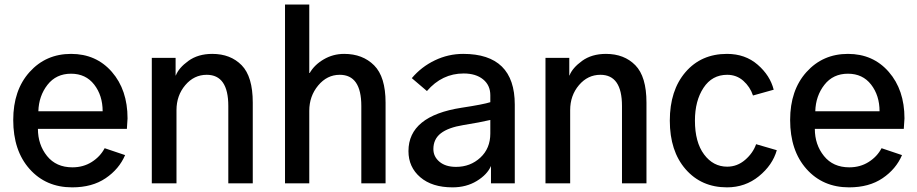

<svg xmlns="http://www.w3.org/2000/svg" viewBox="-20 -805 4026 843"><path d="M38.1 -278.3Q38.1 -409.2 109.9 -488.8Q181.6 -568.4 292 -568.4Q402.3 -568.4 471.2 -489.3Q540 -410.2 540 -285.2Q540 -283.2 537.1 -239.3H146.5Q146.5 -169.9 186.5 -120.1Q226.6 -70.3 297.9 -70.3Q345.7 -70.3 382.8 -93.8Q419.9 -117.2 439.5 -154.3L529.3 -124Q502.9 -62.5 443.8 -22.5Q384.8 17.6 296.9 17.6Q181.6 17.6 109.9 -63Q38.1 -143.6 38.1 -278.3ZM148.4 -316.4H430.7Q430.7 -385.7 393.6 -433.6Q356.4 -481.4 292 -481.4Q226.6 -481.4 188.5 -432.6Q150.4 -383.8 148.4 -316.4Z M646.5 0V-550.8H751V-473.6H752Q764.6 -506.8 807.1 -537.6Q849.6 -568.4 912.1 -568.4Q992.2 -568.4 1041 -518.6Q1089.8 -468.8 1089.8 -354.5V0H982.4V-339.8Q982.4 -476.6 887.7 -476.6Q832 -476.6 793.5 -431.2Q754.9 -385.7 754.9 -321.3V0Z M1231.4 0V-785.2H1337.9V-484.4H1339.8Q1360.4 -520.5 1401.4 -544.4Q1442.4 -568.4 1491.2 -568.4Q1572.3 -568.4 1622.6 -518.1Q1672.9 -467.8 1672.9 -354.5V0H1566.4V-339.8Q1566.4 -476.6 1471.7 -476.6Q1416 -476.6 1377 -429.7Q1337.9 -382.8 1337.9 -318.4V0Z M1882.8 -150.4Q1882.8 -117.2 1909.7 -94.7Q1936.5 -72.3 1982.4 -72.3Q2044.9 -72.3 2088.9 -112.8Q2132.8 -153.3 2132.8 -218.8V-278.3Q2087.9 -267.6 2014.6 -255.9Q1948.2 -245.1 1915.5 -219.7Q1882.8 -194.3 1882.8 -150.4ZM1773.4 -141.6Q1773.4 -295.9 2006.8 -332Q2103.5 -346.7 2132.8 -356.4V-386.7Q2132.8 -430.7 2101.1 -456.5Q2069.3 -482.4 2015.6 -482.4Q1920.9 -482.4 1854.5 -405.3L1788.1 -461.9Q1830.1 -511.7 1889.2 -540Q1948.2 -568.4 2013.7 -568.4Q2240.2 -568.4 2240.2 -345.7V0H2135.7V-76.2Q2119.1 -38.1 2073.2 -10.3Q2027.3 17.6 1966.8 17.6Q1877 17.6 1825.2 -26.9Q1773.4 -71.3 1773.4 -141.6Z M2375 0V-550.8H2479.5V-473.6H2480.5Q2493.2 -506.8 2535.6 -537.6Q2578.1 -568.4 2640.6 -568.4Q2720.7 -568.4 2769.5 -518.6Q2818.4 -468.8 2818.4 -354.5V0H2710.9V-339.8Q2710.9 -476.6 2616.2 -476.6Q2560.5 -476.6 2522 -431.2Q2483.4 -385.7 2483.4 -321.3V0Z M2920.9 -275.4Q2920.9 -408.2 2989.7 -488.3Q3058.6 -568.4 3171.9 -568.4Q3252 -568.4 3306.6 -521Q3361.3 -473.6 3377 -411.1L3286.1 -385.7Q3273.4 -423.8 3243.7 -450.2Q3213.9 -476.6 3172.9 -476.6Q3106.4 -476.6 3068.8 -419.4Q3031.2 -362.3 3031.2 -275.4Q3031.2 -180.7 3071.3 -127Q3111.3 -73.2 3172.9 -73.2Q3216.8 -73.2 3251.5 -103Q3286.1 -132.8 3299.8 -171.9L3390.6 -145.5Q3372.1 -80.1 3312 -31.2Q3252 17.6 3171.9 17.6Q3059.6 17.6 2990.2 -62Q2920.9 -141.6 2920.9 -275.4Z M3449.2 -278.3Q3449.2 -409.2 3521 -488.8Q3592.8 -568.4 3703.1 -568.4Q3813.5 -568.4 3882.3 -489.3Q3951.2 -410.2 3951.2 -285.2Q3951.2 -283.2 3948.2 -239.3H3557.6Q3557.6 -169.9 3597.7 -120.1Q3637.7 -70.3 3709 -70.3Q3756.8 -70.3 3793.9 -93.8Q3831.1 -117.2 3850.6 -154.3L3940.4 -124Q3914.1 -62.5 3855 -22.5Q3795.9 17.6 3708 17.6Q3592.8 17.6 3521 -63Q3449.2 -143.6 3449.2 -278.3ZM3559.6 -316.4H3841.8Q3841.8 -385.7 3804.7 -433.6Q3767.6 -481.4 3703.1 -481.4Q3637.7 -481.4 3599.6 -432.6Q3561.5 -383.8 3559.6 -316.4Z"/></svg>

Font: Gothic A1 SemiBold
Style: Regular
Weight: 600
Version: Version 2.50